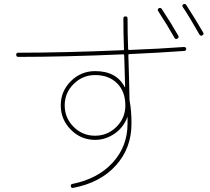

<svg xmlns="http://www.w3.org/2000/svg" viewBox="-20 -871 1040 949"><path d="M599.6 -349.6Q599.6 -418.9 558.6 -459.5Q517.6 -500 450.2 -500Q388.7 -500 344.2 -456.1Q299.8 -412.1 299.8 -350.1Q299.8 -288.1 343.8 -244.1Q387.7 -200.2 449.7 -200.2Q511.7 -200.2 555.7 -244.1Q599.6 -288.1 599.6 -349.6ZM70.3 -589.8Q60.5 -589.8 60.1 -600.1Q59.6 -610.4 70.3 -610.4Q294.9 -610.4 588.9 -623Q592.8 -623 592.8 -627.9Q589.8 -704.1 589.8 -780.3Q589.8 -790 600.1 -790Q610.4 -790 610.4 -780.3Q610.4 -704.1 613.3 -628.9Q613.3 -624 618.2 -624Q770.5 -629.9 888.7 -638.7Q899.4 -638.7 900.4 -629.9Q900.4 -619.1 889.6 -619.1Q769.5 -610.4 618.2 -603.5Q614.3 -603.5 614.3 -597.7Q614.3 -593.8 614.7 -585.4Q615.2 -577.1 615.2 -573.2Q619.1 -449.2 620.1 -379.9Q620.1 -373 621.1 -370.1Q629.9 -324.2 629.9 -259.8Q629.9 -138.7 552.7 -53.2Q475.6 32.2 341.8 57.6Q332 59.6 330.1 49.8Q328.1 40 337.9 38.1Q463.9 12.7 537.1 -67.4Q610.4 -147.5 610.4 -259.8V-292L609.4 -293V-292Q590.8 -241.2 546.4 -210.4Q502 -179.7 450.2 -179.7Q379.9 -179.7 330.1 -230Q280.3 -280.3 280.3 -350.1Q280.3 -419.9 330.1 -469.7Q379.9 -519.5 450.2 -519.5Q555.7 -519.5 596.7 -440.4Q596.7 -439.5 597.7 -439.5L598.6 -440.4Q596.7 -526.4 594.7 -572.3Q594.7 -576.2 594.2 -584.5Q593.8 -592.8 593.8 -596.7Q593.8 -602.5 589.8 -602.5Q295.9 -589.8 70.3 -589.8ZM842.8 -683.6Q809.6 -742.2 761.7 -816.4Q756.8 -825.2 764.6 -830.1Q773.4 -835 779.3 -827.1Q826.2 -755.9 861.3 -694.3Q866.2 -685.5 856.9 -680.2Q847.7 -674.8 842.8 -683.6ZM900.4 -846.7Q948.2 -772.5 984.4 -710Q989.3 -701.2 980 -696.3Q970.7 -691.4 965.8 -700.2Q916 -788.1 883.8 -835.9Q877.9 -844.7 885.7 -849.6Q895.5 -854.5 900.4 -846.7Z"/></svg>

Font: Rounded-L Mgen+ 2m thin
Style: Regular
Weight: 100
Designer: [Source Han Sans]
Ryoko NISHIZUKA  (kana & ideographs); Paul D. Hunt (Latin, Greek & Cyrillic); Wenlong ZHANG  (bopomofo
Version: Version 1.059.20150602